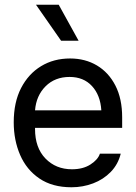

<svg xmlns="http://www.w3.org/2000/svg" viewBox="-20 -779 574 811"><path d="M282 12Q201 12 146.5 -25Q92 -62 65 -124.5Q38 -187 38 -262Q38 -347 69 -407Q100 -467 153.5 -499.5Q207 -532 276 -532Q340 -532 389.5 -502.5Q439 -473 467.5 -417.5Q496 -362 496 -283V-239H128V-234Q128 -155 172 -109.5Q216 -64 284 -64Q331 -64 362.5 -84.5Q394 -105 402 -130H490Q479 -85 448 -53Q417 -21 373.5 -4.5Q330 12 282 12ZM274 -454Q212 -454 172.5 -414.5Q133 -375 128 -313H408Q404 -377 368.5 -415.5Q333 -454 274 -454ZM312 -607H238L132 -759H228Z"/></svg>

Font: Liter
Style: Regular
Weight: 400
Designer: Anton Skugarov
Foundry: skugi
Version: Version 1.004; ttfautohint (v1.8.4.7-5d5b)